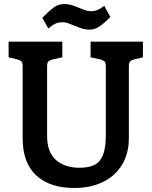

<svg xmlns="http://www.w3.org/2000/svg" viewBox="-20 -928 756 958"><path d="M93 -238V-594Q93 -614 88 -620.5Q83 -627 64 -632L23 -642V-720H291V-642L244 -632Q226 -627 220.5 -620.5Q215 -614 215 -594V-250Q215 -169 259 -130Q303 -91 377 -91Q425 -91 453 -106Q481 -121 494.5 -156.5Q508 -192 508 -255V-594Q508 -614 502.5 -620.5Q497 -627 479 -632L432 -642V-720H693V-642L652 -632Q633 -627 628 -620.5Q623 -614 623 -594V-239Q623 -161 588 -104.5Q553 -48 491.5 -19Q430 10 351 10Q229 10 161 -52.5Q93 -115 93 -238ZM221 -786 191 -839Q222 -871 246.5 -889.5Q271 -908 301 -908Q319 -908 334.5 -903.5Q350 -899 374 -889Q393 -881 406.5 -876.5Q420 -872 435 -872Q467 -872 500 -899L531 -843Q501 -813 477 -796.5Q453 -780 426 -780Q408 -780 393 -784.5Q378 -789 354 -799Q332 -808 319 -812.5Q306 -817 291 -817Q271 -817 255.5 -809.5Q240 -802 221 -786Z"/></svg>

Font: Enriqueta SemiBold
Style: Regular
Weight: 600
Designer: Viviana Monsalve, Gustavo Ibarra
Foundry: 72Puntos
Version: Version 2.000